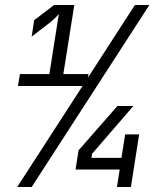

<svg xmlns="http://www.w3.org/2000/svg" viewBox="-20 -750 640 770"><path d="M521 -730H579L107 0H49L311 -405H52L60 -453H178L216 -694Q199 -674 177 -657L107 -603L117 -669L197 -730H278L234 -453H335L333 -439ZM347 -117H467L482 -211H538L505 0H449L460 -70H283L295 -147L451 -325H515L349 -133Z"/></svg>

Font: JetBrains Mono Semi Light
Style: Italic
Weight: 350
Italic angle: -9°
Monospace: yes
Designer: Philipp Nurullin, Konstantin Bulenkov
Foundry: JetBrains
Version: 2.002